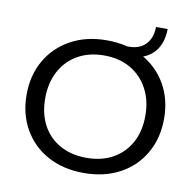

<svg xmlns="http://www.w3.org/2000/svg" viewBox="-79 -771 871 861"><g transform="rotate(10 357.0 -340.5)"><path d="M357 10Q263 10 192.5 -28.5Q122 -67 83 -135.5Q44 -204 44 -292Q44 -380 83 -448Q122 -516 192.5 -555Q263 -594 357 -594Q451 -594 521.5 -555Q592 -516 631 -448Q670 -380 670 -292Q670 -204 631 -135.5Q592 -67 521.5 -28.5Q451 10 357 10ZM357 -59Q426 -59 477 -87.5Q528 -116 556.5 -168Q585 -220 585 -291Q585 -360 556.5 -413Q528 -466 477 -495.5Q426 -525 357 -525Q288 -525 236.5 -495.5Q185 -466 157 -413Q129 -360 129 -291Q129 -220 157 -168Q185 -116 236.5 -87.5Q288 -59 357 -59ZM447 -540V-583H458Q507 -583 534.5 -611.5Q562 -640 563 -691H616Q615 -619 575 -579.5Q535 -540 464 -540Z"/></g></svg>

Font: Rokkitt SemiBold
Style: Regular
Weight: 400
Version: Version 3.103